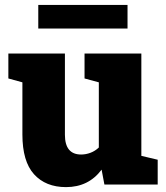

<svg xmlns="http://www.w3.org/2000/svg" viewBox="-20 -744 671 774"><path d="M246.1 10.3Q164.1 10.3 117.2 -41.5Q70.3 -93.3 70.3 -201.7V-412.1L13.7 -427.7V-528.3H241.7V-200.7Q241.7 -121.1 307.1 -121.1Q326.2 -121.1 345 -128.2Q363.8 -135.3 378.4 -149.4V-412.1L320.8 -427.7V-528.3H549.8V-115.7L615.7 -100.1V0H400.9L389.6 -60.1Q336.9 10.3 246.1 10.3ZM134.3 -628.9V-724.1H494.1V-628.9Z"/></svg>

Font: Roboto Slab Black
Style: Regular
Weight: 900
Designer: Google
Version: Version 2.000; ttfautohint (v1.8.1.43-b0c9)